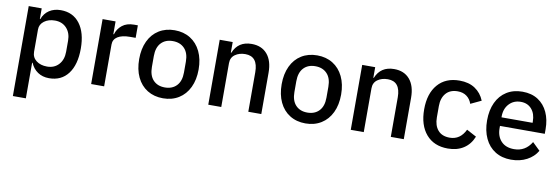

<svg xmlns="http://www.w3.org/2000/svg" viewBox="-56 -967 4625 1587"><g transform="rotate(10 2257.0 -174.0)"><path d="M84 210V-545H193V-456H197Q215 -505 255.5 -531.5Q296 -558 352 -558Q454 -558 511.5 -482.5Q569 -407 569 -273Q569 -138 512 -62.5Q455 13 352 13Q297 13 257 -14Q217 -41 197 -89H193V210ZM454 -227V-319Q454 -385 417 -425Q380 -465 319 -465Q265 -465 229 -438Q193 -411 193 -368V-181Q193 -134 228.5 -106.5Q264 -79 319 -79Q380 -79 417 -119.5Q454 -160 454 -227Z M704 0V-545H813V-438H818Q831 -484 869 -514.5Q907 -545 968 -545H1000V-440H954Q886 -440 849.5 -417Q813 -394 813 -351V0Z M1059 -273Q1059 -359 1089.5 -423.5Q1120 -488 1176.5 -523Q1233 -558 1308 -558Q1383 -558 1439.5 -523Q1496 -488 1527 -423.5Q1558 -359 1558 -273Q1558 -186 1527 -121.5Q1496 -57 1439.5 -22Q1383 13 1308 13Q1233 13 1176.5 -22Q1120 -57 1089.5 -121.5Q1059 -186 1059 -273ZM1443 -227V-318Q1443 -390 1406.5 -428.5Q1370 -467 1308 -467Q1246 -467 1210 -428.5Q1174 -390 1174 -318V-227Q1174 -155 1210 -116.5Q1246 -78 1308 -78Q1370 -78 1406.5 -116.5Q1443 -155 1443 -227Z M1687 0V-545H1796V-456H1800Q1841 -557 1954 -557Q2038 -557 2085 -502Q2132 -447 2132 -347V0H2023V-332Q2023 -465 1917 -465Q1866 -465 1831 -440Q1796 -415 1796 -368V0Z M2255 -273Q2255 -359 2285.5 -423.5Q2316 -488 2372.5 -523Q2429 -558 2504 -558Q2579 -558 2635.5 -523Q2692 -488 2723 -423.5Q2754 -359 2754 -273Q2754 -186 2723 -121.5Q2692 -57 2635.5 -22Q2579 13 2504 13Q2429 13 2372.5 -22Q2316 -57 2285.5 -121.5Q2255 -186 2255 -273ZM2639 -227V-318Q2639 -390 2602.5 -428.5Q2566 -467 2504 -467Q2442 -467 2406 -428.5Q2370 -390 2370 -318V-227Q2370 -155 2406 -116.5Q2442 -78 2504 -78Q2566 -78 2602.5 -116.5Q2639 -155 2639 -227Z M2883 0V-545H2992V-456H2996Q3037 -557 3150 -557Q3234 -557 3281 -502Q3328 -447 3328 -347V0H3219V-332Q3219 -465 3113 -465Q3062 -465 3027 -440Q2992 -415 2992 -368V0Z M3451 -273Q3451 -405 3516.5 -481Q3582 -557 3699 -557Q3777 -557 3829.5 -522Q3882 -487 3907 -425L3818 -383Q3805 -422 3774.5 -444.5Q3744 -467 3699 -467Q3635 -467 3600.5 -427Q3566 -387 3566 -320V-225Q3566 -157 3600 -117.5Q3634 -78 3699 -78Q3787 -78 3830 -168L3912 -124Q3885 -57 3830.5 -22Q3776 13 3699 13Q3582 13 3516.5 -63.5Q3451 -140 3451 -273Z M3979 -273Q3979 -359 4009 -423Q4039 -487 4095 -522Q4151 -557 4227 -557Q4304 -557 4358 -522Q4412 -487 4440 -425.5Q4468 -364 4468 -286V-246H4092V-227Q4092 -159 4130.5 -118Q4169 -77 4239 -77Q4334 -77 4385 -162L4449 -100Q4419 -48 4361.5 -17.5Q4304 13 4229 13Q4153 13 4096.5 -22Q4040 -57 4009.5 -122Q3979 -187 3979 -273ZM4092 -318H4353V-328Q4353 -394 4319 -433Q4285 -472 4228 -472Q4168 -472 4130 -431Q4092 -390 4092 -325Z"/></g></svg>

Font: IBM Plex Sans JP Medium
Style: Regular
Weight: 500
Designer: Mike Abbink; Paul van der Laan; Pieter van Rosmalen; Wujin Sim; Yejin Wi; Jinhee Kim; Boomi Park; Yona Kim; Kichan Ma
Foundry: Sandoll Inc.
Version: Version 1.001